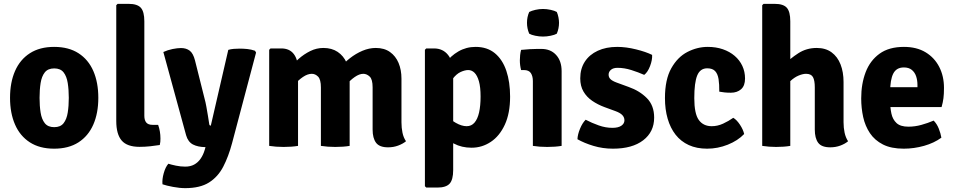

<svg xmlns="http://www.w3.org/2000/svg" viewBox="-20 -756 4948 995"><path d="M489.5 -249Q489.5 -169.5 463.5 -110.2Q437.5 -51 386.5 -18.2Q335.5 14.5 260.5 14.5Q185.5 14.5 134.5 -18.5Q83.5 -51.5 57.8 -110.8Q32 -170 32 -249Q32 -329 58 -388.2Q84 -447.5 135 -480.2Q186 -513 260.5 -513Q336 -513 387 -480Q438 -447 463.8 -387.8Q489.5 -328.5 489.5 -249ZM185 -249Q185 -207 190.5 -172.5Q196 -138 212.2 -117.5Q228.5 -97 261 -97Q293.5 -97 309.5 -117.5Q325.5 -138 331 -172.5Q336.5 -207 336.5 -249Q336.5 -291 331 -325.8Q325.5 -360.5 309.5 -381Q293.5 -401.5 261 -401.5Q228.5 -401.5 212.2 -381Q196 -360.5 190.5 -325.8Q185 -291 185 -249Z M799.5 -109Q811.5 -75.5 811.5 -38Q811.5 -30 810.8 -21Q810 -12 808 -4.5Q786.5 -1 758.8 2Q731 5 703.5 5Q638.5 5 610.5 -27.8Q582.5 -60.5 582.5 -129V-729L589.5 -736H647Q691.5 -736 709.8 -715.8Q728 -695.5 728 -645.5V-156Q728 -133 738 -121Q748 -109 771 -109Z M1182.5 -13.5Q1164 55.5 1136.8 108Q1109.5 160.5 1063 189.8Q1016.5 219 940 219Q911 219 876.5 212.5Q842 206 822 199Q819.5 173.5 828.5 141.5Q837.5 109.5 852.5 92.5Q868 97.5 892 102.5Q916 107.5 940 107.5Q966.5 107.5 986 97Q1005.5 86.5 1019.2 67Q1033 47.5 1041 20.5L1045 6.5Q1005.5 6 980 -7.2Q954.5 -20.5 944.5 -55L826.5 -486.5Q849.5 -497 874.5 -502Q899.5 -507 918 -507Q945 -507 963 -493.5Q981 -480 990.5 -443L1040 -245.5Q1045 -228 1049.5 -203Q1054 -178 1058 -153.5Q1062 -129 1064.5 -112Q1065.5 -105 1072.5 -105L1163 -497.5Q1175.5 -501.5 1191.8 -502.8Q1208 -504 1222 -504Q1241 -504 1261.2 -502Q1281.5 -500 1301.5 -493L1307 -483.5Z M1437.5 -505Q1480.5 -505 1502.5 -476Q1524.5 -447 1524.5 -397V0Q1491.5 5.5 1450 5.5Q1409.5 5.5 1375 0V-498L1382 -505ZM1643 -302.5Q1643 -344 1628.5 -358.8Q1614 -373.5 1596 -373.5Q1574 -373.5 1549.8 -357Q1525.5 -340.5 1505.2 -316.2Q1485 -292 1475.5 -267.5V-398Q1499 -425.5 1527.2 -450.5Q1555.5 -475.5 1588 -491.5Q1620.5 -507.5 1656 -507.5Q1699.5 -507.5 1730 -487Q1760.5 -466.5 1776.2 -431Q1792 -395.5 1792 -350V0Q1760 5.5 1717.5 5.5Q1677.5 5.5 1643 0ZM1911 -303.5Q1911 -345 1895.8 -359.2Q1880.5 -373.5 1862.5 -373.5Q1842.5 -373.5 1818.5 -357Q1794.5 -340.5 1773.5 -315Q1752.5 -289.5 1740 -262.5V-403Q1762.5 -430 1793 -454Q1823.5 -478 1858.2 -492.8Q1893 -507.5 1927.5 -507.5Q1971.5 -507.5 2001 -486.5Q2030.5 -465.5 2045.5 -429.8Q2060.5 -394 2060.5 -348.5V-122.5Q2060.5 -93.5 2065.8 -68.2Q2071 -43 2084 -24Q2067.5 -10.5 2043.2 -1.5Q2019 7.5 1991 7.5Q1946.5 7.5 1928.8 -16.2Q1911 -40 1911 -84.5Z M2229 -505Q2275 -505 2301.8 -471.5Q2328.5 -438 2328.5 -380V125.5Q2328.5 175.5 2310 195.8Q2291.5 216 2247 216H2189L2182 209V-498L2189 -505ZM2623.5 -255Q2623.5 -169 2596.2 -110Q2569 -51 2523.5 -20.8Q2478 9.5 2424 9.5Q2372.5 9.5 2332.5 -11.8Q2292.5 -33 2258.5 -54L2282 -160.5Q2311 -137 2341.8 -119.5Q2372.5 -102 2398.5 -102Q2423 -102 2439 -120.5Q2455 -139 2462.8 -173.5Q2470.5 -208 2470.5 -256Q2470.5 -304.5 2462 -334.5Q2453.5 -364.5 2439.2 -378.8Q2425 -393 2406.5 -393Q2389.5 -393 2367.2 -383Q2345 -373 2324.5 -345.5Q2304 -318 2290.5 -266L2257.5 -353Q2263 -392.5 2289 -429.2Q2315 -466 2355.5 -489.5Q2396 -513 2444.5 -513Q2505 -513 2544.8 -480Q2584.5 -447 2604 -389Q2623.5 -331 2623.5 -255Z M2890.5 0Q2857.5 5.5 2816 5.5Q2775.5 5.5 2741.5 0V-336Q2741.5 -361 2731.2 -377Q2721 -393 2694.5 -393H2680.5Q2674 -417.5 2674 -443.5Q2674 -456 2675.5 -470.2Q2677 -484.5 2680.5 -497.5Q2702.5 -500 2725.8 -501.2Q2749 -502.5 2764.5 -502.5H2785.5Q2833.5 -502.5 2862 -471.2Q2890.5 -440 2890.5 -387ZM2711 -638Q2711 -668 2722.5 -694Q2735 -700.5 2754.8 -705Q2774.5 -709.5 2794 -709.5Q2813 -709.5 2833.8 -705Q2854.5 -700.5 2865.5 -694Q2871 -681.5 2874 -666.2Q2877 -651 2877 -638Q2877 -608.5 2865.5 -581.5Q2854.5 -575 2833.8 -570.8Q2813 -566.5 2794 -566.5Q2774.5 -566.5 2754 -570.8Q2733.5 -575 2722.5 -581.5Q2711 -608.5 2711 -638Z M2972.5 -34.5Q2973.5 -59 2985.8 -88.8Q2998 -118.5 3015 -135.5Q3047.5 -118.5 3083 -106Q3118.5 -93.5 3153.5 -93.5Q3184 -93.5 3200 -104.5Q3216 -115.5 3216 -132.5Q3216 -148 3204.8 -159.8Q3193.5 -171.5 3168.5 -180.5L3112.5 -201Q3077.5 -214 3049 -233.5Q3020.5 -253 3003.8 -281.5Q2987 -310 2987 -350Q2987 -400 3010.8 -436.5Q3034.5 -473 3077.8 -493Q3121 -513 3178.5 -513Q3224.5 -513 3276 -500.2Q3327.5 -487.5 3359.5 -471.5Q3361 -445.5 3348.8 -413.5Q3336.5 -381.5 3318.5 -368Q3288 -381.5 3251.8 -393Q3215.5 -404.5 3180 -404.5Q3158 -404.5 3146 -394.2Q3134 -384 3134 -369Q3134 -355 3144 -345.5Q3154 -336 3176 -328L3237.5 -305.5Q3294.5 -285.5 3332.2 -247.5Q3370 -209.5 3370 -146.5Q3370 -72.5 3313.2 -29Q3256.5 14.5 3156.5 14.5Q3103.5 14.5 3055.5 0Q3007.5 -14.5 2972.5 -34.5Z M3707.5 -281Q3708 -319 3703.8 -346Q3699.5 -373 3686 -387.5Q3672.5 -402 3645 -402Q3608.5 -402 3593.2 -365Q3578 -328 3578 -247.5Q3578 -167 3601.2 -134.5Q3624.5 -102 3668.5 -102Q3698.5 -102 3727.2 -115.2Q3756 -128.5 3780 -145.5Q3798 -135 3814.8 -109.5Q3831.5 -84 3836.5 -61.5Q3803.5 -27 3751.5 -6.2Q3699.5 14.5 3644.5 14.5Q3590.5 14.5 3549.5 -4.2Q3508.5 -23 3481.2 -57.8Q3454 -92.5 3440 -140.8Q3426 -189 3426 -247.5Q3426 -344 3458.8 -402.2Q3491.5 -460.5 3542.5 -486.8Q3593.5 -513 3648 -513Q3690.5 -513 3726 -500.8Q3761.5 -488.5 3787.2 -466.5Q3813 -444.5 3827 -414.5Q3841 -384.5 3841 -349Q3841 -311.5 3820.5 -293.5Q3800 -275.5 3767.5 -275.5Q3749 -275.5 3735.2 -277Q3721.5 -278.5 3707.5 -281Z M4075.5 0Q4043.5 5.5 4002 5.5Q3965.5 5.5 3930 0V-729L3937 -736H3995Q4039.5 -736 4057.5 -715.8Q4075.5 -695.5 4075.5 -645.5ZM4351.5 -122.5Q4351.5 -93.5 4357 -68.2Q4362.5 -43 4375 -24Q4359 -10.5 4334.8 -1.5Q4310.5 7.5 4282.5 7.5Q4237.5 7.5 4220 -16.2Q4202.5 -40 4202.5 -84.5V-303Q4202.5 -339.5 4193 -356.5Q4183.5 -373.5 4157 -373.5Q4140.5 -373.5 4118.8 -364.5Q4097 -355.5 4076.2 -336.2Q4055.5 -317 4040 -286V-417.5Q4074.5 -452.5 4117 -480Q4159.5 -507.5 4212.5 -507.5Q4258.5 -507.5 4289.5 -484.8Q4320.5 -462 4336 -422.2Q4351.5 -382.5 4351.5 -331Z M4538 -201V-304H4734.5V-315.5Q4734.5 -340.5 4727.5 -361Q4720.5 -381.5 4705 -394Q4689.5 -406.5 4664 -406.5Q4625.5 -406.5 4609.2 -374.8Q4593 -343 4593 -279V-234Q4593 -198 4599.5 -167.5Q4606 -137 4626.2 -118.2Q4646.5 -99.5 4687.5 -99.5Q4721.5 -99.5 4754.8 -108.8Q4788 -118 4818.5 -131Q4835 -114.5 4845 -89.5Q4855 -64.5 4858.5 -42.5Q4821 -15 4768.8 -0.2Q4716.5 14.5 4663.5 14.5Q4598.5 14.5 4555.8 -7.2Q4513 -29 4488.2 -66Q4463.5 -103 4453.2 -149.5Q4443 -196 4443 -246Q4443 -321.5 4466 -381.8Q4489 -442 4537.8 -477.5Q4586.5 -513 4664.5 -513Q4730.5 -513 4776.8 -485Q4823 -457 4847.5 -409Q4872 -361 4872 -300.5Q4872 -268.5 4869.2 -247Q4866.5 -225.5 4859.5 -201Z"/></svg>

Font: Signika Negative
Style: Bold
Weight: 700
Designer: Anna Giedry
Foundry: Anna Giedry
Version: Version 2.001